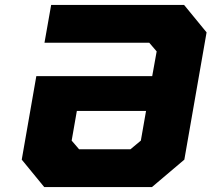

<svg xmlns="http://www.w3.org/2000/svg" viewBox="-20 -757 856 777"><path d="M159 0 68 -111 127 -449H596L614 -549L584 -584H160L187 -737H725L816 -626L726 -111L595 0ZM300 -153H508L550 -188L571 -308H291L270 -188Z"/></svg>

Font: Tomorrow
Style: Bold Italic
Weight: 700
Italic angle: -10°
Designer: Tony de Marco, Monica Rizzolli
Foundry: Just in Type
Version: Version 2.002